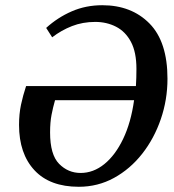

<svg xmlns="http://www.w3.org/2000/svg" viewBox="-20 -700 666 736"><path d="M282 16Q171 16 112 -47.5Q53 -111 53 -221Q53 -263 60.5 -298.5Q68 -334 80 -370H501Q502 -386 502.5 -402.5Q503 -419 503 -436Q503 -500 482 -539.5Q461 -579 425 -597.5Q389 -616 345 -616Q297 -616 256 -600Q215 -584 180 -557L157 -593Q201 -633 255 -656.5Q309 -680 372 -680Q484 -680 553 -610Q622 -540 622 -398Q622 -318 596.5 -243.5Q571 -169 525 -110.5Q479 -52 417 -18Q355 16 282 16ZM289 -37Q338 -37 380 -71Q422 -105 452 -167.5Q482 -230 494 -316H191Q183 -288 177.5 -259.5Q172 -231 172 -192Q172 -107 206.5 -72Q241 -37 289 -37Z"/></svg>

Font: Source Serif Pro SemiBold
Style: Italic
Weight: 600
Italic angle: -12°
Designer: Frank Grießhammer
Foundry: Adobe Systems Incorporated
Version: Version 3.001;hotconv 1.0.111;makeotfexe 2.5.65597